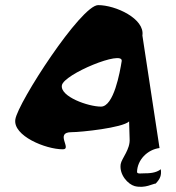

<svg xmlns="http://www.w3.org/2000/svg" viewBox="-20 -584 687 751"><path d="M40 -117C30 -53 158 0 226 0C263 0 192 -67 260 -67C297 -67 459 -84 485 -109L487 -41C490 0 456 35 452 58C446 100 481 137 507 144C547 154 579 134 589 134C607 115 612 102 609 78C590 93 564 94 542 94C532 94 517 97 516 89C517 41 557 1 604 -5L537 -445C547 -511 432 -564 364 -564C297 -564 50 -183 40 -117ZM222 -250C229 -294 463 -390 456 -345C449 -301 425 -167 375 -167C325 -167 215 -206 222 -250Z"/></svg>

Font: Ampere
Style: SCIta
Weight: 400
Version: Version 1